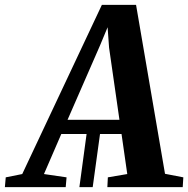

<svg xmlns="http://www.w3.org/2000/svg" viewBox="-95 -766 770 786"><path d="M230 0 261.5 -232.5H316.5L284.5 0ZM-75 0 -71.5 -40 -4 -53.5 322 -746H462L580.5 -54.5L655.5 -40L653 0H344.5L346.5 -40L426 -53.5L402.5 -217.5H156L85 -53.5L177.5 -40L174 0ZM181.5 -275.5H394L351.5 -571L345.5 -654.5L314.5 -580Z"/></svg>

Font: Merriweather 48pt
Style: Bold Italic
Weight: 700
Italic angle: -7.8°
Version: Version 2.101